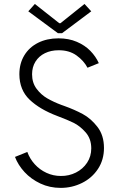

<svg xmlns="http://www.w3.org/2000/svg" viewBox="-20 -916 591 944"><path d="M53.7 -144.5 114.3 -168.9Q126.5 -135.3 150.9 -108.4Q175.3 -81.5 208.5 -66.2Q241.7 -50.8 279.3 -50.8Q318.8 -50.3 353.3 -67.6Q387.7 -85 408.2 -116Q428.7 -147 428.7 -186.5Q428.7 -233.9 400.9 -265.4Q373 -296.9 341.6 -312.3Q310.1 -327.6 261.7 -345.7Q175.3 -378.4 125.5 -426Q75.7 -473.6 75.2 -550.8Q75.2 -603.5 99.4 -643.6Q123.5 -683.6 167.2 -705.6Q210.9 -727.5 267.6 -727.5Q317.9 -727.5 357.7 -710.4Q397.5 -693.4 424.3 -665.8Q451.2 -638.2 465.8 -605.5L410.2 -583Q392.1 -617.7 356 -643.6Q319.8 -669.4 267.6 -668.9Q230.5 -668.9 200.9 -654.5Q171.4 -640.1 154.5 -613.3Q137.7 -586.4 137.7 -550.8Q137.7 -509.3 159.7 -479.7Q181.6 -450.2 212.4 -432.4Q243.2 -414.6 281.2 -400.4L294.9 -395.5Q346.7 -377 387 -355.2Q427.2 -333.5 459.2 -292Q491.2 -250.5 491.2 -188.5Q491.2 -130.4 461.9 -85.7Q432.6 -41 383.5 -16.6Q334.5 7.8 278.3 7.8Q224.1 7.8 178.5 -13.7Q132.8 -35.2 100.8 -69.8Q68.8 -104.5 53.7 -144.5ZM271.5 -801.8H277.3L395.5 -896.5L428.7 -860.4L285.2 -752.9H264.6L119.1 -860.4L151.4 -896.5Z"/></svg>

Font: Reddit Sans Fudge Light
Style: Regular
Weight: 300
Designer: Stephen Hutchings
Foundry: Reddit
Version: Version 1.013